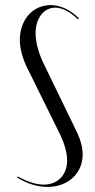

<svg xmlns="http://www.w3.org/2000/svg" viewBox="-20 -727 372 755"><path d="M244 -96C244 -39 207 -1 152 -1C123 -1 88 -12 50 -33L47 -29C86 -5 127 8 167 8C247 8 305 -45 305 -119C305 -146 298 -174 284 -204L155 -470C132 -516 120 -560 120 -596C120 -655 152 -697 197 -697C225 -697 259 -679 286 -651L290 -655C258 -688 218 -707 179 -707C109 -707 58 -649 58 -570C58 -536 68 -499 87 -460L214 -203C234 -162 244 -126 244 -96Z"/></svg>

Font: Moniqa Display
Style: Regular
Weight: 400
Designer: Rajesh Rajput
Foundry: Rajesh Rajput
Version: Version 1.000